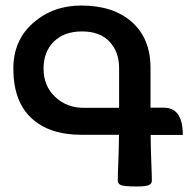

<svg xmlns="http://www.w3.org/2000/svg" viewBox="-20 -674 716 702"><path d="M415.5 -279.8V-425.3Q415.5 -484.4 380.4 -521.7Q345.2 -559.1 279.8 -559.1Q214.8 -559.1 177 -522Q139.2 -484.9 139.2 -423.3Q139.2 -359.9 181.6 -319.8Q224.1 -279.8 284.7 -279.8ZM530.8 -180.7Q531.2 -132.8 532.7 -94.7Q535.2 -33.2 535.2 -12.7Q535.2 -2.9 524.7 2.4Q514.2 7.8 480.5 7.8Q432.1 7.8 421.4 2.4Q410.6 -2.9 410.6 -12.7Q410.6 -33.2 413.1 -94.7Q414.6 -133.3 415 -181.2H276.9Q159.7 -181.2 94.2 -242.7Q28.8 -304.2 28.8 -423.3Q28.8 -526.9 101.3 -590.3Q173.8 -653.8 276.9 -653.8Q394.5 -653.8 462.4 -593.3Q530.3 -532.7 530.3 -425.8V-280.3H579.1Q648.4 -280.3 648.4 -180.7Z"/></svg>

Font: Bainsley
Style: Bold
Weight: 700
Designer: Paul James MIller
Foundry: High-Logic / Made with FontCreator
Version: Version 1.411;March 28, 2021;FontCreator 13.0.0.2683 64-bit